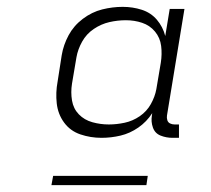

<svg xmlns="http://www.w3.org/2000/svg" viewBox="-20 -761 616 560"><path d="M276 -359Q304 -359 331.5 -365.5Q359 -372 383.5 -389Q408 -406 424 -431L423 -424Q420 -406 426 -389Q432 -372 448.5 -365.5Q465 -359 483 -359H502V-398H489Q482 -398 476 -401Q470 -404 468 -410.5Q466 -417 467 -424L518 -735H475L462 -656Q455 -683 437.5 -703.5Q420 -724 393.5 -732.5Q367 -741 338 -741Q308 -741 278 -733.5Q248 -726 221.5 -706Q195 -686 180 -658Q165 -630 160 -600L148 -523Q142 -491 145.5 -459.5Q149 -428 167 -403.5Q185 -379 214.5 -369Q244 -359 276 -359ZM297 -398Q273 -398 249.5 -404.5Q226 -411 210 -427.5Q194 -444 190 -468Q186 -492 190 -517L203 -594Q207 -617 219.5 -639.5Q232 -662 253.5 -676.5Q275 -691 299 -696.5Q323 -702 347 -702Q372 -702 394.5 -694.5Q417 -687 432 -669Q447 -651 450 -627Q453 -603 449 -578L436 -501Q432 -479 420 -457.5Q408 -436 387.5 -422Q367 -408 343.5 -403Q320 -398 298 -398ZM130 -221H407L411 -248H135Z"/></svg>

Font: Iosevka Sparkle Extralight
Style: Italic
Weight: 200
Italic angle: -9°
Designer: Belleve Invis
Foundry: Belleve Invis
Version: Version 4.5.0; ttfautohint (v1.8.3)